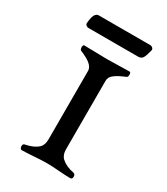

<svg xmlns="http://www.w3.org/2000/svg" viewBox="-151 -645 621 716"><g transform="rotate(30 160.0 -286.5)"><path d="M59 -576H282Q287 -576 291.5 -571.5Q296 -567 295 -562Q294 -559 292 -551.5Q290 -544 289 -540.5Q288 -537 285.5 -531.5Q283 -526 280.5 -523Q278 -520 273.5 -518Q269 -516 264 -516H49Q44 -516 39.5 -519.5Q35 -523 35 -528Q35 -533 36 -539.5Q37 -546 39 -555Q41 -564 46.5 -570Q52 -576 59 -576ZM203 -377V-82Q203 -58 217 -45Q237 -27 270 -21Q279 -19 279 -8Q279 3 270 3Q250 3 219 0.5Q188 -2 168 -2Q146 -2 112.5 0.5Q79 3 61 3Q57 3 54.5 -2.5Q52 -8 53.5 -14Q55 -20 61 -21Q97 -28 115 -45Q128 -57 128 -82V-377Q128 -392 112 -405Q99 -416 68 -429Q65 -430 63.5 -436Q62 -442 63.5 -447Q65 -452 68 -452Q90 -452 119.5 -451Q149 -450 168 -450Q186 -450 214 -451Q242 -452 263 -452Q269 -452 269 -441.5Q269 -431 263 -429Q229 -415 217 -404Q203 -394 203 -377Z"/></g></svg>

Font: EB Garamond 12 All SC
Style: AllSC
Weight: 400
Version: Version 0.016 ; ttfautohint (v0.97) -l 8 -r 50 -G 200 -x 0 -